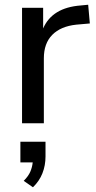

<svg xmlns="http://www.w3.org/2000/svg" viewBox="-20 -520 405 810"><path d="M73 0V-487H162V-400Q200 -488 321 -497L352 -500L359 -421L302 -416Q236 -409 200.5 -373Q165 -337 165 -274V0ZM119 270 80 243Q100 223 108 204Q116 185 118 165H66V78H172V140Q172 178 159 211Q146 244 119 270Z"/></svg>

Font: Nunito Sans Medium
Style: Regular
Weight: 500
Designer: Vernon Adams
Foundry: Vernon Adams
Version: Version 3.101; ttfautohint (v1.8.4.7-5d5b);gftools[0.9.27]